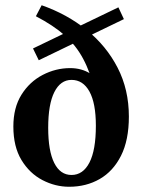

<svg xmlns="http://www.w3.org/2000/svg" viewBox="-20 -701 546 733"><path d="M244 12Q191 12 142 -13.5Q93 -39 62 -90Q31 -141 31 -218Q31 -290 62 -339.5Q93 -389 143 -415Q193 -441 248 -441Q292 -441 325.5 -419.5Q359 -398 375 -357L345 -347Q325 -425 297.5 -476.5Q270 -528 227 -566Q184 -604 117 -639L139 -681Q236 -647 311 -586.5Q386 -526 429 -442.5Q472 -359 472 -256Q472 -166 442 -106.5Q412 -47 360.5 -17.5Q309 12 244 12ZM253 -33Q297 -33 321.5 -80.5Q346 -128 346 -221Q346 -307 321.5 -351.5Q297 -396 253 -396Q211 -396 187.5 -349.5Q164 -303 164 -213Q164 -125 187 -79Q210 -33 253 -33ZM128 -471 106 -516 432 -673 453 -628Z"/></svg>

Font: Lisu Bosa Black
Style: Regular
Weight: 900
Designer: David Morse, Annie Olsen, Victor Gaultney, Frank Grießhammer (Latin)
Foundry: SIL International
Version: Version 2.000